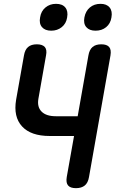

<svg xmlns="http://www.w3.org/2000/svg" viewBox="-20 -971 640 1001"><path d="M366 -262H239Q141 -262 95 -312Q49 -362 64 -451L105 -682Q110 -712 126.5 -726Q143 -740 172 -740Q201 -740 213.5 -726Q226 -712 220 -682L180 -455Q173 -413 197 -389Q221 -365 271 -365H385L441 -682Q446 -712 462.5 -726Q479 -740 508 -740Q537 -740 549 -726Q561 -712 556 -682L444 -48Q439 -18 422 -4Q405 10 376 10Q347 10 335 -4Q323 -18 328 -48ZM478 -811Q446 -811 430 -829.5Q414 -848 420 -880Q426 -913 448.5 -932Q471 -951 504 -951Q536 -951 551.5 -932Q567 -913 561 -880Q556 -848 533.5 -829.5Q511 -811 478 -811ZM247 -811Q215 -811 199 -829.5Q183 -848 189 -880Q194 -913 217 -932Q240 -951 272 -951Q305 -951 320.5 -932Q336 -913 330 -880Q325 -848 302 -829.5Q279 -811 247 -811Z"/></svg>

Font: Maple Mono NL SemiBold
Style: Italic
Weight: 600
Italic angle: -10°
Monospace: yes
Designer: subframe7536
Version: Version 7.000